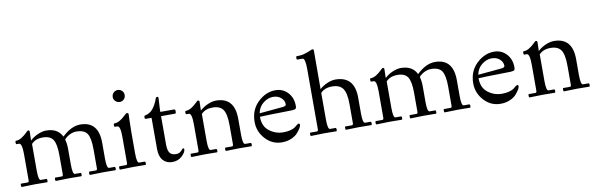

<svg xmlns="http://www.w3.org/2000/svg" viewBox="-50 -1210 5239 1690"><g transform="rotate(-10 2569.0 -365.5)"><path d="M193 -466 191 -388H193Q223 -416 263 -433Q303 -450 336 -450Q439 -450 477 -372H479Q561 -450 641 -450Q804 -450 804 -258V-118Q804 -30 825 -30H874Q882 -30 882 -15Q882 0 876 0Q876 0 767 -1L651 2Q644 2 644 -13Q644 -28 649 -28H707Q719 -28 719 -45V-214Q719 -316 693 -355.5Q667 -395 596 -395Q567 -395 537 -380.5Q507 -366 488 -343Q499 -305 499 -258V-118Q499 -30 520 -30H569Q577 -30 577 -15Q577 0 571 0L462 -1L346 2Q339 2 339 -13Q339 -28 344 -28H402Q414 -28 414 -45V-214Q414 -316 388 -355.5Q362 -395 296 -395Q230 -395 194 -355V-118Q194 -30 215 -30H264Q272 -30 272 -15Q272 0 266 0L157 -1L41 2Q34 2 34 -13Q34 -28 39 -28H97Q109 -28 109 -45V-280Q109 -377 81 -377H61Q53 -377 53 -392Q53 -407 59 -407Q86 -407 113 -424.5Q140 -442 157.5 -460Q175 -478 179 -478Q193 -478 193 -466Z M1036 -1 920 2Q913 2 913 -13Q913 -28 918 -28H976Q988 -28 988 -45V-280Q988 -377 960 -377H940Q932 -377 932 -392Q932 -407 938 -407Q984 -407 1038 -460Q1057 -478 1062 -478Q1077 -478 1077 -466Q1077 -458 1075 -412.5Q1073 -367 1073 -297V-118Q1073 -30 1094 -30H1143Q1151 -30 1151 -15Q1151 0 1145 0ZM1072 -638.5Q1072 -616 1057 -600.5Q1042 -585 1020 -585Q998 -585 981.5 -600Q965 -615 965 -637.5Q965 -660 980.5 -676Q996 -692 1018.5 -692Q1041 -692 1056.5 -676.5Q1072 -661 1072 -638.5Z M1270 -120V-399H1219Q1209 -399 1209 -413.5Q1209 -428 1217 -429Q1262 -438 1290 -473Q1318 -508 1338 -565Q1340 -572 1350.5 -572Q1361 -572 1361 -560.5Q1361 -549 1358 -510.5Q1355 -472 1355 -437H1479Q1489 -437 1489 -418Q1489 -399 1481 -399H1355V-142Q1355 -93 1372 -70Q1389 -47 1429 -47Q1463 -47 1484 -76Q1492 -86 1496 -86Q1506 -86 1506 -77Q1506 -50 1471 -17Q1436 16 1383.5 16Q1331 16 1300.5 -19Q1270 -54 1270 -120Z M1711 -466 1709 -388H1711Q1741 -416 1781 -433Q1821 -450 1854 -450Q2020 -450 2020 -258V-118Q2020 -30 2041 -30H2090Q2098 -30 2098 -15Q2098 0 2092 0Q2092 0 1983 -1L1867 2Q1860 2 1860 -13Q1860 -28 1865 -28H1923Q1935 -28 1935 -45V-214Q1935 -316 1907.5 -355.5Q1880 -395 1814 -395Q1748 -395 1712 -355V-118Q1712 -30 1733 -30H1782Q1790 -30 1790 -15Q1790 0 1784 0L1675 -1L1559 2Q1552 2 1552 -13Q1552 -28 1557 -28H1615Q1627 -28 1627 -45V-280Q1627 -377 1599 -377H1579Q1571 -377 1571 -392Q1571 -407 1577 -407Q1604 -407 1631 -424.5Q1658 -442 1675.5 -460Q1693 -478 1697 -478Q1711 -478 1711 -466Z M2391 -72Q2429 -72 2457 -80Q2485 -88 2498 -98L2520 -116Q2530 -124 2535 -124Q2546 -124 2546 -112Q2546 -90 2507 -44Q2488 -21 2450 -4Q2412 13 2365 13Q2277 13 2217 -53Q2157 -119 2157 -205Q2157 -313 2228 -381Q2299 -449 2385 -449Q2450 -449 2494.5 -402.5Q2539 -356 2539 -280Q2539 -264 2532 -257.5Q2525 -251 2500 -249.5Q2475 -248 2378 -247Q2281 -246 2211 -242Q2211 -157 2266.5 -114.5Q2322 -72 2391 -72ZM2214 -273Q2240 -276 2319 -282.5Q2398 -289 2426 -292.5Q2454 -296 2454 -311Q2454 -345 2426 -370Q2398 -395 2353.5 -395Q2309 -395 2267 -362.5Q2225 -330 2214 -273Z M2780 -735 2779 -390H2780Q2810 -417 2849 -433.5Q2888 -450 2921 -450Q3092 -450 3092 -258V-118Q3092 -30 3113 -30H3162Q3170 -30 3170 -15Q3170 0 3164 0Q3164 0 3055 -1L2939 2Q2932 2 2932 -13Q2932 -28 2937 -28H2995Q3007 -28 3007 -45V-214Q3007 -315 2978 -355Q2949 -395 2882 -395Q2815 -395 2779 -355V-118Q2779 -30 2800 -30H2849Q2857 -30 2857 -15Q2857 0 2851 0L2742 -1L2626 2Q2619 2 2619 -13Q2619 -28 2624 -28H2682Q2694 -28 2694 -45V-584Q2694 -681 2669 -681H2624Q2616 -681 2616 -696Q2616 -711 2622 -711Q2664 -711 2688.5 -718.5Q2713 -726 2723 -729.5Q2733 -733 2747.5 -739.5Q2762 -746 2765 -747Q2780 -747 2780 -735Z M3363 -466 3361 -388H3363Q3393 -416 3433 -433Q3473 -450 3506 -450Q3609 -450 3647 -372H3649Q3731 -450 3811 -450Q3974 -450 3974 -258V-118Q3974 -30 3995 -30H4044Q4052 -30 4052 -15Q4052 0 4046 0Q4046 0 3937 -1L3821 2Q3814 2 3814 -13Q3814 -28 3819 -28H3877Q3889 -28 3889 -45V-214Q3889 -316 3863 -355.5Q3837 -395 3766 -395Q3737 -395 3707 -380.5Q3677 -366 3658 -343Q3669 -305 3669 -258V-118Q3669 -30 3690 -30H3739Q3747 -30 3747 -15Q3747 0 3741 0L3632 -1L3516 2Q3509 2 3509 -13Q3509 -28 3514 -28H3572Q3584 -28 3584 -45V-214Q3584 -316 3558 -355.5Q3532 -395 3466 -395Q3400 -395 3364 -355V-118Q3364 -30 3385 -30H3434Q3442 -30 3442 -15Q3442 0 3436 0L3327 -1L3211 2Q3204 2 3204 -13Q3204 -28 3209 -28H3267Q3279 -28 3279 -45V-280Q3279 -377 3251 -377H3231Q3223 -377 3223 -392Q3223 -407 3229 -407Q3256 -407 3283 -424.5Q3310 -442 3327.5 -460Q3345 -478 3349 -478Q3363 -478 3363 -466Z M4345 -72Q4383 -72 4411 -80Q4439 -88 4452 -98L4474 -116Q4484 -124 4489 -124Q4500 -124 4500 -112Q4500 -90 4461 -44Q4442 -21 4404 -4Q4366 13 4319 13Q4231 13 4171 -53Q4111 -119 4111 -205Q4111 -313 4182 -381Q4253 -449 4339 -449Q4404 -449 4448.5 -402.5Q4493 -356 4493 -280Q4493 -264 4486 -257.5Q4479 -251 4454 -249.5Q4429 -248 4332 -247Q4235 -246 4165 -242Q4165 -157 4220.5 -114.5Q4276 -72 4345 -72ZM4168 -273Q4194 -276 4273 -282.5Q4352 -289 4380 -292.5Q4408 -296 4408 -311Q4408 -345 4380 -370Q4352 -395 4307.5 -395Q4263 -395 4221 -362.5Q4179 -330 4168 -273Z M4731 -466 4729 -388H4731Q4761 -416 4801 -433Q4841 -450 4874 -450Q5040 -450 5040 -258V-118Q5040 -30 5061 -30H5110Q5118 -30 5118 -15Q5118 0 5112 0Q5112 0 5003 -1L4887 2Q4880 2 4880 -13Q4880 -28 4885 -28H4943Q4955 -28 4955 -45V-214Q4955 -316 4927.5 -355.5Q4900 -395 4834 -395Q4768 -395 4732 -355V-118Q4732 -30 4753 -30H4802Q4810 -30 4810 -15Q4810 0 4804 0L4695 -1L4579 2Q4572 2 4572 -13Q4572 -28 4577 -28H4635Q4647 -28 4647 -45V-280Q4647 -377 4619 -377H4599Q4591 -377 4591 -392Q4591 -407 4597 -407Q4624 -407 4651 -424.5Q4678 -442 4695.5 -460Q4713 -478 4717 -478Q4731 -478 4731 -466Z"/></g></svg>

Font: Sedan
Style: Regular
Weight: 400
Designer: Sebastian Salazar
Foundry: Sebastian Salazar
Version: Version 1.001